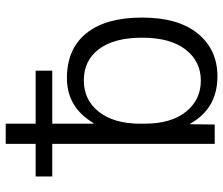

<svg xmlns="http://www.w3.org/2000/svg" viewBox="-76 -714 800 689"><g transform="rotate(-90 324.5 -370.0)"><path d="M35.2 -583V-642.6H152.3V-750H224.6V-642.6H415V-583H224.6V-434.6H226.6Q283.2 -530.3 388.2 -530.3Q493.2 -530.3 549.3 -460.4Q605.5 -390.6 605.5 -260.7Q605.5 -130.9 547.9 -60.5Q490.2 9.8 394.5 9.8Q279.3 9.8 224.6 -87.9H222.7L221.7 0H152.3V-583ZM224.6 -252.9Q224.6 -156.2 267.6 -103Q310.5 -49.8 379.4 -49.8Q448.2 -49.8 490.7 -104.5Q533.2 -159.2 533.2 -260.3Q533.2 -361.3 492.2 -415.5Q451.2 -469.7 380.4 -469.7Q309.6 -469.7 267.1 -415.5Q224.6 -361.3 224.6 -266.6Z"/></g></svg>

Font: GenEi M Gothic v2 Regular
Style: Regular
Weight: 400
Version: Version 2.0